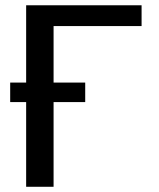

<svg xmlns="http://www.w3.org/2000/svg" viewBox="-20 -715 607 735"><path d="M19 -324.2V-398.9H80.1V-694.8H522V-615.2H185.1V-398.9H306.2V-324.2H185.1V0H80.1V-324.2Z"/></svg>

Font: CMU Bright
Style: SemiBold
Weight: 600
Version: Version 0.7.0